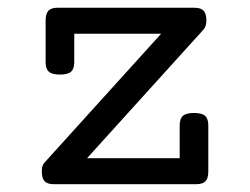

<svg xmlns="http://www.w3.org/2000/svg" viewBox="-20 -471 640 491"><path d="M507.8 -418Q507.8 -403.8 500.5 -395.5L202.6 -66.4H439.5V-150.4Q439.5 -167.5 447.8 -174.8Q456.1 -182.1 476.1 -182.1Q496.1 -182.1 504.4 -174.8Q512.7 -167.5 512.7 -150.4V-33.2Q512.7 -15.1 505.6 -7.6Q498.5 0 481.9 0H117.7Q101.1 0 94 -7.6Q86.9 -15.1 86.9 -33.2Q86.9 -47.9 93.8 -55.2L392.1 -384.8H169.9V-312Q169.9 -294.9 161.6 -287.6Q153.3 -280.3 133.3 -280.3Q113.3 -280.3 105 -287.6Q96.7 -294.9 96.7 -312V-418Q96.7 -436 103.8 -443.6Q110.8 -451.2 127.4 -451.2H477.1Q493.7 -451.2 500.7 -443.6Q507.8 -436 507.8 -418Z"/></svg>

Font: Courier Prime
Style: Regular
Weight: 400
Designer: Alan Dague-Greene, Quote-Unquote Apps
Foundry: Quote-Unquote Apps
Version: Version 3.018